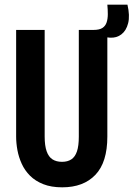

<svg xmlns="http://www.w3.org/2000/svg" viewBox="-20 -788 571 821"><path d="M246 13Q199 13 165 -0.5Q131 -14 108.5 -36.5Q86 -59 73 -87.5Q60 -116 54.5 -146Q49 -176 49 -204V-660H171V-204Q171 -165 179.5 -141Q188 -117 204.5 -106.5Q221 -96 245 -96Q269 -96 285 -106.5Q301 -117 309 -140.5Q317 -164 317 -204V-660H439V-204Q439 -94 388 -40.5Q337 13 246 13ZM450 -627 377 -634 379 -660Q405 -660 418 -668.5Q431 -677 436 -692.5Q441 -708 441 -727.5Q441 -747 439 -768H525Q536 -721 528 -689Q520 -657 499 -641Q478 -625 450 -627Z"/></svg>

Font: Bricolage Grotesque 36pt Condensed SemiBold
Style: Regular
Weight: 600
Width: 3
Designer: Mathieu Triay
Foundry: Atelier Triay
Version: Version 1.001;gftools[0.9.33.dev8+g029e19f]